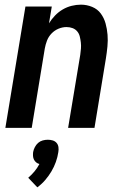

<svg xmlns="http://www.w3.org/2000/svg" viewBox="-20 -548 540 823"><path d="M3 0 89 -520H202L190 -448Q201 -466 216 -481.5Q231 -497 249 -507.5Q267 -518 287 -523Q307 -528 327 -528Q352 -528 375 -518.5Q398 -509 412 -490Q426 -471 432.5 -447.5Q439 -424 441 -399Q443 -374 440.5 -348.5Q438 -323 434 -298L385 0H272L324 -313Q326 -327 327 -340Q328 -353 326.5 -366Q325 -379 322 -391.5Q319 -404 311 -413.5Q303 -423 291 -427.5Q279 -432 265 -432Q248 -432 231 -425Q214 -418 201 -404.5Q188 -391 181.5 -374Q175 -357 172 -340L116 0ZM140 255 101 214Q116 201 128 186.5Q140 172 149 155Q141 153 135 148Q129 143 125.5 136Q122 129 121.5 120.5Q121 112 122 104Q124 93 129.5 82.5Q135 72 143.5 64.5Q152 57 163 54Q174 51 185 51Q196 51 206 54Q216 57 222.5 64.5Q229 72 230.5 82.5Q232 93 230 104Q227 125 219.5 146Q212 167 200.5 186.5Q189 206 174 223.5Q159 241 140 255Z"/></svg>

Font: Iosevka Curly
Style: Bold Italic
Weight: 700
Italic angle: -9°
Monospace: yes
Designer: Belleve Invis
Foundry: Belleve Invis
Version: Version 22.1.2; ttfautohint (v1.8.4)